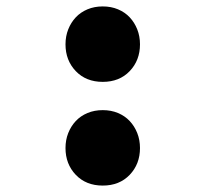

<svg xmlns="http://www.w3.org/2000/svg" viewBox="-20 -566 640 598"><path d="M300 -311Q248 -311 216 -344.5Q184 -378 184 -428Q184 -453 192.5 -474.5Q201 -496 216 -512Q231 -528 252.5 -537Q274 -546 300 -546Q326 -546 347.5 -537Q369 -528 384 -512Q399 -496 407.5 -474.5Q416 -453 416 -428Q416 -378 384 -344.5Q352 -311 300 -311ZM300 12Q248 12 216 -21.5Q184 -55 184 -105Q184 -130 192.5 -151.5Q201 -173 216 -189Q231 -205 252.5 -214Q274 -223 300 -223Q326 -223 347.5 -214Q369 -205 384 -189Q399 -173 407.5 -151.5Q416 -130 416 -105Q416 -55 384 -21.5Q352 12 300 12Z"/></svg>

Font: Source Code Pro
Style: Bold
Weight: 700
Monospace: yes
Designer: Paul D. Hunt, Teo Tuominen
Foundry: Adobe Systems Incorporated
Version: Version 2.030;PS 1.000;hotconv 16.6.51;makeotf.lib2.5.65220